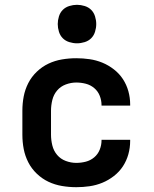

<svg xmlns="http://www.w3.org/2000/svg" viewBox="-20 -770 640 798"><path d="M297 8Q267 8 237.5 3Q208 -2 181.5 -14.5Q155 -27 133 -48Q111 -69 97.5 -95.5Q84 -122 78.5 -151Q73 -180 73 -210V-310Q73 -340 78.5 -369Q84 -398 97.5 -424.5Q111 -451 133 -472Q155 -493 181.5 -505.5Q208 -518 237.5 -523Q267 -528 297 -528Q325 -528 352.5 -524Q380 -520 405.5 -509.5Q431 -499 453.5 -481.5Q476 -464 491 -441Q506 -418 513.5 -391Q521 -364 521 -336V-331H402V-333Q402 -353 394.5 -372Q387 -391 371.5 -404Q356 -417 336.5 -422Q317 -427 297 -427Q275 -427 253.5 -419Q232 -411 217.5 -394Q203 -377 197.5 -354.5Q192 -332 192 -310V-210Q192 -188 197.5 -165.5Q203 -143 217.5 -126Q232 -109 253.5 -101Q275 -93 297 -93Q317 -93 336.5 -98Q356 -103 371.5 -116Q387 -129 394.5 -148Q402 -167 402 -187V-189H521V-184Q521 -156 513.5 -129Q506 -102 491 -79Q476 -56 453.5 -38.5Q431 -21 405.5 -10.5Q380 0 352.5 4Q325 8 297 8ZM300 -590Q284 -590 268 -595Q252 -600 241 -611Q230 -622 225 -638Q220 -654 220 -670Q220 -686 225 -702Q230 -718 241 -729Q252 -740 268 -745Q284 -750 300 -750Q316 -750 332 -745Q348 -740 359 -729Q370 -718 375 -702Q380 -686 380 -670Q380 -654 375 -638Q370 -622 359 -611Q348 -600 332 -595Q316 -590 300 -590Z"/></svg>

Font: R Plex Mono
Style: Bold
Weight: 700
Monospace: yes
Designer: Belleve Invis
Foundry: Belleve Invis
Version: Version 31.8.0